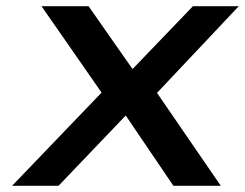

<svg xmlns="http://www.w3.org/2000/svg" viewBox="-20 -600 791 620"><path d="M487 -300 751 -580H603L408 -377L266 -580H114L308 -301L19 0H169L386 -227L540 0H693Z"/></svg>

Font: Charger
Style: HemiRT
Weight: 900
Designer: Jasper
Foundry: Cannot Into Space Fonts
Version: Version 0.99